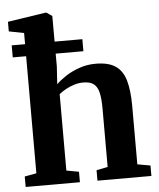

<svg xmlns="http://www.w3.org/2000/svg" viewBox="-56 -867 757 915"><g transform="rotate(-5 322.5 -409.5)"><path d="M86 -60.5V-731.5L14 -745.5V-791.5L194.5 -819H200.5L227 -800.5L227.5 -559L222 -474.5Q239.5 -492 268.2 -511Q297 -530 334 -543Q371 -556 412.5 -556Q473.5 -556 507.5 -533Q541.5 -510 555.2 -462.2Q569 -414.5 569 -340V-61L631 -50V0H373V-50L427 -61V-339.5Q427 -385 420.8 -414.2Q414.5 -443.5 397.2 -457.8Q380 -472 346 -472Q323.5 -472 302 -465.2Q280.5 -458.5 262 -448.2Q243.5 -438 229.5 -426.5V-61L289 -50V0H29.5V-50ZM22 -678H360V-620.5H22Z"/></g></svg>

Font: Merriweather 48pt
Style: Bold
Weight: 700
Version: Version 2.100